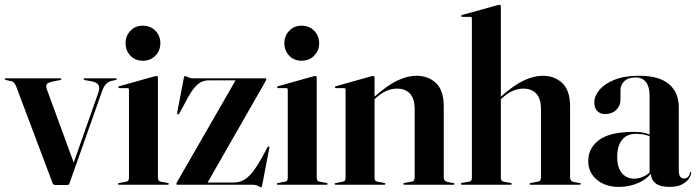

<svg xmlns="http://www.w3.org/2000/svg" viewBox="-25 -762 2881 792"><path d="M252 1H202.5Q199 1 196 -0.8Q193 -2.5 192 -6.5L42 -404.5Q38.5 -413.5 33.8 -419.5Q29 -425.5 21.5 -427L1.5 -431.5Q-2 -432.5 -3.5 -433.2Q-5 -434 -5 -436Q-5 -438 -3.8 -438.5Q-2.5 -439 -1 -439H223.5Q228 -439 228 -436Q228 -434 227 -433.2Q226 -432.5 222.5 -431.5L198.5 -427Q173 -422 168 -414.8Q163 -407.5 168.5 -393L282.5 -82L260 -37L380.5 -379.5Q388 -399.5 381 -411.2Q374 -423 351.5 -427L325 -431.5Q322 -432.5 321 -433.2Q320 -434 320 -436Q320 -438 321.2 -438.5Q322.5 -439 324.5 -439H452.5Q454.5 -439 455.5 -438.5Q456.5 -438 456.5 -436Q456.5 -434 455.2 -433.2Q454 -432.5 450 -431.5L434 -428Q420 -424.5 411 -414Q402 -403.5 394.5 -381.5L261.5 -5.5Q260.5 -2 257.8 -0.5Q255 1 252 1Z M626.5 -442.5V-28.5Q626.5 -21.5 629.5 -17.5Q632.5 -13.5 638.5 -12.5L666 -7.5Q669 -7 670.2 -6Q671.5 -5 671.5 -3.5Q671.5 -2 670.2 -1Q669 0 667 0H465.5Q464 0 462.8 -1Q461.5 -2 461.5 -3.5Q461.5 -4.5 462.5 -5.5Q463.5 -6.5 466.5 -7L495 -12.5Q501.5 -13.5 504.2 -17.5Q507 -21.5 507 -28V-392Q507 -395 505.5 -396.8Q504 -398.5 500 -398.5H467.5Q465.5 -399 464.2 -400Q463 -401 463 -402.5Q463 -404.5 464.2 -405.2Q465.5 -406 467.5 -406.5L610 -446.5Q615 -448 616.8 -448.2Q618.5 -448.5 621 -448.5Q623.5 -448.5 625 -446.8Q626.5 -445 626.5 -442.5ZM564 -511.5Q532.5 -511.5 512.8 -532.5Q493 -553.5 493 -584Q493 -614 513 -635Q533 -656 564 -656Q596 -656 616.2 -635Q636.5 -614 636.5 -584Q636.5 -553.5 616.2 -532.5Q596 -511.5 564 -511.5Z M1069 -424.5 829 -5 809 -9H937Q959 -9 977 -17.5Q995 -26 1013.8 -48.5Q1032.5 -71 1056.5 -113.5L1078 -154Q1079.5 -156.5 1081 -157.5Q1082.5 -158.5 1084 -157.5Q1085.5 -157 1086 -155.2Q1086.5 -153.5 1085.5 -149.5L1056.5 2Q1055.5 7.5 1054.5 9Q1053.5 10.5 1052 10.5Q1048 10.5 1039.5 5.2Q1031 0 1016 0H707Q705 0 703.8 -0.8Q702.5 -1.5 702.5 -3Q702.5 -5 703.5 -7.5Q704.5 -10 707 -14L949 -434.5L970.5 -430.5H836Q818 -430.5 803.2 -422.8Q788.5 -415 773.2 -395.5Q758 -376 740 -340.5L715 -294.5Q713.5 -292 712 -290.8Q710.5 -289.5 708.5 -290Q706.5 -290.5 706 -292.2Q705.5 -294 706 -298.5L733 -438.5Q734 -444.5 735.2 -446.2Q736.5 -448 738 -448Q742.5 -448 750.8 -443.5Q759 -439 773.5 -439H1069Q1071 -439 1072.2 -438.5Q1073.5 -438 1073.5 -436Q1073.5 -434 1072.5 -431.8Q1071.5 -429.5 1069 -424.5Z M1281.5 -442.5V-28.5Q1281.5 -21.5 1284.5 -17.5Q1287.5 -13.5 1293.5 -12.5L1321 -7.5Q1324 -7 1325.2 -6Q1326.5 -5 1326.5 -3.5Q1326.5 -2 1325.2 -1Q1324 0 1322 0H1120.5Q1119 0 1117.8 -1Q1116.5 -2 1116.5 -3.5Q1116.5 -4.5 1117.5 -5.5Q1118.5 -6.5 1121.5 -7L1150 -12.5Q1156.5 -13.5 1159.2 -17.5Q1162 -21.5 1162 -28V-392Q1162 -395 1160.5 -396.8Q1159 -398.5 1155 -398.5H1122.5Q1120.5 -399 1119.2 -400Q1118 -401 1118 -402.5Q1118 -404.5 1119.2 -405.2Q1120.5 -406 1122.5 -406.5L1265 -446.5Q1270 -448 1271.8 -448.2Q1273.5 -448.5 1276 -448.5Q1278.5 -448.5 1280 -446.8Q1281.5 -445 1281.5 -442.5ZM1219 -511.5Q1187.5 -511.5 1167.8 -532.5Q1148 -553.5 1148 -584Q1148 -614 1168 -635Q1188 -656 1219 -656Q1251 -656 1271.2 -635Q1291.5 -614 1291.5 -584Q1291.5 -553.5 1271.2 -532.5Q1251 -511.5 1219 -511.5Z M1520 -442.5V-28.5Q1520 -21.5 1523 -17.5Q1526 -13.5 1532 -12.5L1559.5 -7.5Q1565 -6.5 1565 -3.5Q1565 0 1560.5 0H1359Q1357.5 0 1356.2 -1Q1355 -2 1355 -3.5Q1355 -4.5 1356 -5.5Q1357 -6.5 1360 -7L1388.5 -12.5Q1395 -13.5 1397.8 -17.5Q1400.5 -21.5 1400.5 -28V-392Q1400.5 -395 1399 -396.8Q1397.5 -398.5 1393.5 -398.5H1361Q1359 -399 1357.8 -400Q1356.5 -401 1356.5 -402.5Q1356.5 -404.5 1357.8 -405.2Q1359 -406 1361 -406.5L1503.5 -446.5Q1508.5 -448 1510.2 -448.2Q1512 -448.5 1514.5 -448.5Q1517 -448.5 1518.5 -446.8Q1520 -445 1520 -442.5ZM1509.5 -343.5 1504 -349 1522 -365Q1574.5 -411.5 1615.8 -430.5Q1657 -449.5 1692.5 -449.5Q1742 -449.5 1773.8 -419Q1805.5 -388.5 1805.5 -323.5V-31Q1805.5 -23 1809.2 -18Q1813 -13 1820.5 -11.5L1845 -7Q1847.5 -7 1848.5 -6Q1849.5 -5 1849.5 -3.5Q1849.5 -2 1848.5 -1Q1847.5 0 1845 0H1643Q1638.5 0 1638.5 -3.5Q1638.5 -6.5 1644 -7.5L1672 -12.5Q1680.5 -14 1683 -18.8Q1685.5 -23.5 1685.5 -31V-311Q1685.5 -355.5 1666 -376Q1646.5 -396.5 1612.5 -396.5Q1591.5 -396.5 1570 -387.5Q1548.5 -378.5 1527 -359Z M2030.5 -343.5 2025 -349 2043 -365Q2095.5 -411.5 2136.8 -430.5Q2178 -449.5 2213.5 -449.5Q2263 -449.5 2294.8 -419Q2326.5 -388.5 2326.5 -323.5V-31Q2326.5 -23 2330.2 -18Q2334 -13 2341.5 -11.5L2366 -7Q2368.5 -7 2369.5 -6Q2370.5 -5 2370.5 -3.5Q2370.5 -2 2369.5 -1Q2368.5 0 2366 0H2164Q2159.5 0 2159.5 -3.5Q2159.5 -6.5 2165 -7.5L2193 -12.5Q2201.5 -14 2204 -18.8Q2206.5 -23.5 2206.5 -31V-311Q2206.5 -355.5 2187 -376Q2167.5 -396.5 2133.5 -396.5Q2112.5 -396.5 2091 -387.5Q2069.5 -378.5 2048 -359ZM2041 -736V-28.5Q2041 -21.5 2044 -17.5Q2047 -13.5 2053 -12.5L2080.5 -7.5Q2086 -6.5 2086 -3.5Q2086 0 2081.5 0H1880Q1878.5 0 1877.2 -1Q1876 -2 1876 -3.5Q1876 -5 1877.5 -6.2Q1879 -7.5 1882.5 -8L1909.5 -12.5Q1916 -13.5 1918.8 -17.5Q1921.5 -21.5 1921.5 -28V-686Q1921.5 -689 1920 -690.8Q1918.5 -692.5 1914.5 -692.5H1882Q1880 -692.5 1878.8 -693.5Q1877.5 -694.5 1877.5 -696Q1877.5 -698 1878.8 -699Q1880 -700 1882 -700.5L2024.5 -740Q2029.5 -741.5 2031.2 -741.8Q2033 -742 2035.5 -742Q2038 -742 2039.5 -740.2Q2041 -738.5 2041 -736Z M2660 -46.5V-51L2654.5 -46V-368Q2654.5 -404 2639.8 -423.2Q2625 -442.5 2597 -442.5Q2565.5 -442.5 2550 -426.8Q2534.5 -411 2534.5 -391.5V-350.5Q2534.5 -326 2517 -308.8Q2499.5 -291.5 2471.5 -291.5Q2452 -291.5 2439.2 -303.5Q2426.5 -315.5 2426.5 -339.5Q2426.5 -365.5 2447.5 -391Q2468.5 -416.5 2509.8 -433Q2551 -449.5 2611.5 -449.5Q2693.5 -449.5 2734.2 -415.2Q2775 -381 2775 -318V-58.5Q2775 -41 2781 -33.2Q2787 -25.5 2796 -25.5Q2805 -25.5 2812 -31Q2819 -36.5 2821 -49Q2821 -51 2821.8 -51.8Q2822.5 -52.5 2823.5 -52.5Q2825 -52.5 2825.5 -51.8Q2826 -51 2826 -49Q2826 -39.5 2817.2 -26Q2808.5 -12.5 2789 -1.8Q2769.5 9 2737 9Q2697 9 2678.5 -6.5Q2660 -22 2660 -46.5ZM2401.5 -97.5Q2401.5 -151.5 2446.5 -184.8Q2491.5 -218 2589.5 -218Q2620.5 -218 2640.2 -212Q2660 -206 2676.5 -197L2672.5 -193Q2655.5 -201 2638 -205.5Q2620.5 -210 2598.5 -210Q2561 -210 2541 -185.2Q2521 -160.5 2521 -115Q2521 -71 2540.2 -48Q2559.5 -25 2591 -25Q2611.5 -25 2632 -35Q2652.5 -45 2666 -63.5L2671 -60Q2649.5 -26.5 2611.2 -8.8Q2573 9 2528.5 9Q2472 9 2436.8 -20.8Q2401.5 -50.5 2401.5 -97.5Z"/></svg>

Font: Fraunces 120pt SemiBold
Style: Regular
Weight: 600
Version: Version 1.000;[b76b70a41]